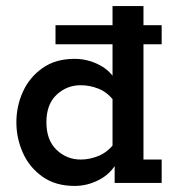

<svg xmlns="http://www.w3.org/2000/svg" viewBox="-20 -603 570 633"><path d="M226 10Q163 10 120 -20.5Q77 -51 55.5 -99Q34 -147 34 -200Q34 -253 55.5 -300.5Q77 -348 120 -378.5Q163 -409 226 -409Q268 -409 306.5 -389.5Q345 -370 365 -332H351V-457H163V-520H351V-583H453V-520H513V-457H453V-77H513V0H358V-73L365 -67Q345 -30 306.5 -10Q268 10 226 10ZM133 -200Q133 -141 166.5 -109Q200 -77 246 -77Q276 -77 305 -89Q334 -101 356 -129L351 -87V-308L356 -270Q334 -299 305 -310.5Q276 -322 246 -322Q200 -322 166.5 -290.5Q133 -259 133 -200Z"/></svg>

Font: Rokkitt SemiBold SemiBold
Style: Regular
Weight: 600
Version: Version 3.103